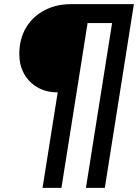

<svg xmlns="http://www.w3.org/2000/svg" viewBox="-20 -725 672 925"><path d="M185 180 258 -280Q202 -280 160 -304.5Q118 -329 95.5 -370.5Q73 -412 73 -464Q73 -537 105 -591Q137 -645 193.5 -675Q250 -705 322 -705H625L485 180H394L520 -614H402L276 180Z"/></svg>

Font: Mulish
Style: Bold Italic
Weight: 700
Italic angle: -9°
Designer: Vernon Adams
Foundry: Vernon Adams
Version: Version 3.603; ttfautohint (v1.8.3)